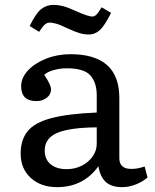

<svg xmlns="http://www.w3.org/2000/svg" viewBox="-20 -756 637 790"><path d="M215 14Q148 14 106.5 -24Q65 -62 65 -124Q65 -181 94 -216.5Q123 -252 191.5 -270Q260 -288 378 -293V-364Q378 -416 352 -445.5Q326 -475 255 -475Q227 -475 200.5 -467.5Q174 -460 162 -448Q177 -426 183.5 -411.5Q190 -397 190 -389Q190 -367 172 -353.5Q154 -340 130 -340Q67 -340 67 -401Q67 -436 95 -466Q123 -496 169.5 -514.5Q216 -533 270 -533Q471 -533 471 -353V-105Q471 -61 520 -61Q548 -61 575 -71L587 -26Q570 -10 541 2Q512 14 483 14Q438 14 415 -7.5Q392 -29 385 -72Q323 14 215 14ZM254 -60Q288 -60 316 -74Q344 -88 361 -112Q378 -136 378 -164V-232Q266 -231 215 -209Q164 -187 164 -137Q164 -100 188.5 -80Q213 -60 254 -60ZM346 -614Q327 -614 308 -619.5Q289 -625 261 -638Q226 -655 209.5 -659Q193 -663 185 -663Q174 -663 165 -655.5Q156 -648 141 -625L102 -649Q128 -702 150 -719Q172 -736 200 -736Q219 -736 238.5 -731Q258 -726 289 -712Q320 -698 336 -693Q352 -688 359 -688Q369 -688 377 -696Q385 -704 398 -726L437 -703Q410 -649 390 -631.5Q370 -614 346 -614Z"/></svg>

Font: Literata 7pt
Style: Regular
Weight: 400
Designer: Latin by Veronika Burian and Jose Scaglione. Greek by Irene Vlachou. Cyrillic by Vera Evstafieva.
Foundry: TypeTogether
Version: Version 3.002